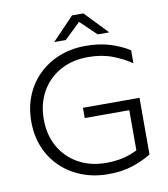

<svg xmlns="http://www.w3.org/2000/svg" viewBox="-95 -953 913 1044"><g transform="rotate(-10 362.0 -431.5)"><path d="M419 -51.8Q332.1 -51.8 265.6 -88.7Q199.1 -125.7 161.6 -191.4Q124.2 -257.1 124.2 -343Q124.2 -429.6 161.6 -495.8Q199.1 -562 265.7 -598.9Q332.3 -635.7 419.2 -635.7Q495.2 -635.7 554.6 -612.8Q614.1 -590 657.2 -559.5V-631.4Q610.5 -661.1 551.5 -679.5Q492.4 -698 416.9 -698Q338.4 -698 272.3 -672Q206.3 -646 157.4 -598.5Q108.5 -551 81.8 -486Q55.2 -421 55.2 -343Q55.2 -265 81.9 -200.4Q108.7 -135.7 157.8 -88.6Q206.8 -41.5 273.4 -15.5Q339.9 10.5 419.5 10.5Q495 10.5 552.8 -8.4Q610.5 -27.4 657.2 -56.1V-127.9Q614.1 -97.8 554.5 -74.8Q494.9 -51.8 419 -51.8ZM590.8 -68.5 657.2 -78.9V-368.9H344.9V-312.3H590.8ZM373.8 -874 253.1 -748H316.8L405.1 -832.7L493.4 -748H557.1L436.4 -874Z"/></g></svg>

Font: Roundo Variable
Style: Regular
Weight: 200
Designer: Shiva Nallaperumal
Foundry: Indian Type Foundry
Version: Version 2.000